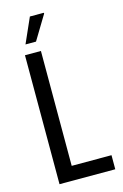

<svg xmlns="http://www.w3.org/2000/svg" viewBox="-131 -930 631 988"><g transform="rotate(-15 184.5 -436.5)"><path d="M58 0V-687H143V-75H355V0ZM75 -740 134 -873H208L209 -869L131 -740Z"/></g></svg>

Font: Archivo ExtraCondensed
Style: Regular
Weight: 400
Width: 2
Designer: Hector Gatti
Foundry: Omnibus-Type
Version: Version 2.001